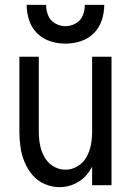

<svg xmlns="http://www.w3.org/2000/svg" viewBox="-20 -764 540 792"><path d="M225 8Q194 8 164 -5Q134 -18 113.5 -42.5Q93 -67 81 -96.5Q69 -126 64.5 -157Q60 -188 60 -220V-530H140V-220Q140 -193 145 -166.5Q150 -140 163 -116.5Q176 -93 199.5 -78.5Q223 -64 250 -64Q277 -64 300.5 -78.5Q324 -93 337 -116.5Q350 -140 355 -166.5Q360 -193 360 -220V-530H440V0H360V-76Q350 -58 337 -42Q316 -18 286.5 -5Q257 8 225 8ZM250 -584Q218 -584 187 -594Q156 -604 133 -627Q110 -650 100 -681Q90 -712 90 -744H170Q170 -722 178.5 -700.5Q187 -679 207.5 -667.5Q228 -656 250 -656Q272 -656 292.5 -667.5Q313 -679 321.5 -700.5Q330 -722 330 -744H410Q410 -712 400 -681Q390 -650 367 -627Q344 -604 313 -594Q282 -584 250 -584Z"/></svg>

Font: Iosevka SS08
Style: Regular
Weight: 400
Monospace: yes
Designer: Belleve Invis
Foundry: Belleve Invis
Version: 2.1.0; ttfautohint (v1.8.2)